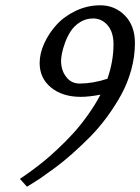

<svg xmlns="http://www.w3.org/2000/svg" viewBox="-20 -560 530 726"><path d="M332 -490.2Q304.7 -490.2 282.5 -476.1Q260.3 -461.9 247.3 -441.9Q234.4 -421.9 225.8 -398.2Q217.3 -374.5 214.1 -357.4Q210.9 -340.3 210.9 -330.1Q210.9 -294.4 230.2 -269.3Q249.5 -244.1 280.8 -244.1Q331.1 -244.1 386.2 -262.2Q409.2 -328.6 409.2 -392.1Q409.2 -438.5 387 -464.4Q364.7 -490.2 332 -490.2ZM359.9 -202.1Q317.4 -193.8 285.2 -193.8Q216.3 -193.8 173.1 -229Q129.9 -264.2 129.9 -321.8Q129.9 -357.4 147.2 -395.8Q164.6 -434.1 193.8 -466.3Q223.1 -498.5 267.1 -519.3Q311 -540 358.9 -540Q414.1 -540 452.1 -501.5Q490.2 -462.9 490.2 -397Q490.2 -346.7 476.3 -296.1Q462.4 -245.6 438.7 -202.4Q415 -159.2 384.5 -117.7Q354 -76.2 320.1 -42Q286.1 -7.8 252.2 22.2Q218.3 52.2 187.7 74.7Q157.2 97.2 133.8 113.3Q109.4 129.4 95.7 137.7L82 146L55.2 116.2Q59.6 113.3 67.1 108.4Q74.7 103.5 98.1 86.4Q121.6 69.3 144.5 50.8Q167.5 32.2 198.7 2.9Q230 -26.4 257.1 -56.2Q284.2 -85.9 312 -124.8Q339.8 -163.6 359.9 -202.1Z"/></svg>

Font: Pfennig
Style: Italic
Weight: 500
Italic angle: -13°
Version: Version 20120410 ; ttfautohint (v0.8)